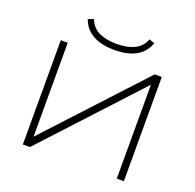

<svg xmlns="http://www.w3.org/2000/svg" viewBox="-152 -1062 1241 1220"><g transform="rotate(20 468.5 -451.5)"><path d="M127 0V-705H174V-60H165L762 -705H810V0H762V-645H771L175 0ZM467 -763Q407 -763 362 -777.5Q317 -792 287 -819.5Q257 -847 242 -890L279 -903Q300 -850 348 -827Q396 -804 467 -804Q541 -804 588.5 -828Q636 -852 655 -903L692 -890Q669 -826 612.5 -794.5Q556 -763 467 -763Z"/></g></svg>

Font: Nunito Sans 10pt Expanded ExtraLight
Style: Regular
Weight: 250
Width: 7
Designer: Vernon Adams
Foundry: Vernon Adams
Version: Version 3.101;gftools[0.9.27]